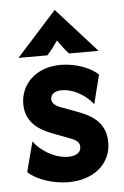

<svg xmlns="http://www.w3.org/2000/svg" viewBox="-49 -676 467 726"><g transform="rotate(-5 184.0 -313.5)"><path d="M34 -470.8H143.8C159 -487.5 170.8 -503.5 184.7 -523.6C198.6 -503.5 210.4 -487.5 225.7 -470.8H338.2L186.1 -639.6ZM182.6 13.9C278.5 13.9 344.4 -42.4 344.4 -122.9C344.4 -208.3 277.1 -234 229.9 -251.4L175.7 -271.5C152.1 -280.6 143.8 -292.4 143.8 -304.9C143.8 -320.8 156.9 -334.7 186.8 -334.7C225.7 -334.7 272.2 -311.8 304.2 -271.5L331.9 -381.2C307.6 -406.2 250.7 -430.6 190.3 -430.6C92.4 -430.6 36.8 -366.7 36.8 -295.1C36.8 -215.3 103.5 -188.2 143.1 -172.9L201.4 -150.7C218.1 -144.4 237.5 -136.8 237.5 -115.3C237.5 -96.5 222.9 -81.9 188.9 -81.9C138.2 -81.9 85.4 -114.6 59 -151.4L29.2 -37.5C61.8 -6.2 125.7 13.9 182.6 13.9Z"/></g></svg>

Font: Afacad
Style: Bold
Weight: 700
Designer: Kristian Moeller
Foundry: Dicotype
Version: Version 1.000